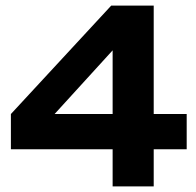

<svg xmlns="http://www.w3.org/2000/svg" viewBox="-20 -654 701 687"><path d="M127 -193 19 -246 378 -634H529ZM19 -120V-246H648V-120ZM383 -634H530V13H383Z"/></svg>

Font: BioRhyme ExtraBold ExtraBold
Style: Regular
Weight: 800
Version: Version 1.600;gftools[0.9.33]